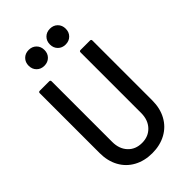

<svg xmlns="http://www.w3.org/2000/svg" viewBox="-272 -1000 1098 1098"><g transform="rotate(-45 277.5 -451.0)"><path d="M61 -206V-690Q61 -700 71 -700H147Q157 -700 157 -690V-200Q157 -144 189 -109.5Q221 -75 274 -75Q326 -75 358.5 -109.5Q391 -144 391 -200V-690Q391 -700 401 -700H477Q487 -700 487 -690V-206Q487 -142 460.5 -93.5Q434 -45 385.5 -18.5Q337 8 274 8Q211 8 162.5 -18.5Q114 -45 87.5 -93.5Q61 -142 61 -206ZM299 -846Q299 -874 317 -892Q335 -910 363 -910Q391 -910 409 -892Q427 -874 427 -846Q427 -818 409 -800Q391 -782 363 -782Q335 -782 317 -800Q299 -818 299 -846ZM127 -846Q127 -874 145 -892Q163 -910 191 -910Q219 -910 237 -892Q255 -874 255 -846Q255 -818 237 -800Q219 -782 191 -782Q163 -782 145 -800Q127 -818 127 -846Z"/></g></svg>

Font: Barlow Semi Condensed Medium
Style: Regular
Weight: 500
Width: 4
Designer: Jeremy Tribby
Foundry: Tribby Type
Version: Version 1.422; ttfautohint (v1.8)